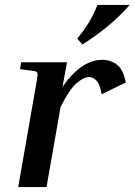

<svg xmlns="http://www.w3.org/2000/svg" viewBox="-20 -760 547 780"><path d="M342 -447Q320 -447 290.5 -421.5Q261 -396 226 -325L169 0H54L128 -424Q134 -457 132 -463.5Q130 -470 115 -472L61 -479L66 -507H252L234 -407Q310 -517 396 -517Q429 -517 455 -497.5Q481 -478 491 -425L393 -377Q386 -418 372 -432.5Q358 -447 342 -447ZM315 -579 294 -603Q320 -635 339 -665.5Q358 -696 376 -740H507Q466 -694 422 -657Q378 -620 315 -579Z"/></svg>

Font: Inria Serif
Style: Bold Italic
Weight: 700
Italic angle: -10°
Designer: Black Foundry Team
Foundry: Black Foundry
Version: Version 1.000; ttfautohint (v1.8.3)